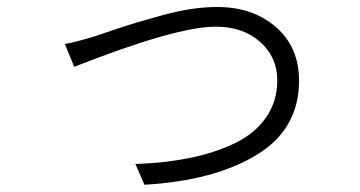

<svg xmlns="http://www.w3.org/2000/svg" viewBox="-20 -506 1017 542"><path d="M163.1 -381.8Q196.3 -387.7 250 -404.3Q252 -405.3 298.8 -420.9Q345.7 -436.5 370.6 -443.8Q395.5 -451.2 439.9 -463.4Q484.4 -475.6 522.5 -481Q560.5 -486.3 592.8 -486.3Q693.4 -486.3 758.8 -429.7Q824.2 -373 824.2 -278.3Q824.2 -141.6 704.6 -68.8Q585 3.9 387.7 15.6L362.3 -43Q444.3 -45.9 513.2 -59.6Q582 -73.2 639.6 -100.1Q697.3 -127 730 -172.9Q762.7 -218.8 762.7 -279.3Q762.7 -344.7 714.4 -387.7Q666 -430.7 588.9 -430.7Q477.5 -430.7 189.5 -317.4Z"/></svg>

Font: Min Sans Light
Style: Regular
Weight: 300
Designer: Jinseong-Kim, NotoSansCJK, Nunito
Foundry: Jinseong-Kim
Version: Version 1.400;Glyphs 3.1.2 (3151)